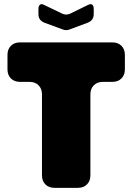

<svg xmlns="http://www.w3.org/2000/svg" viewBox="-20 -904 636 924"><path d="M355 0Q382 0 398.5 -16.5Q415 -33 415 -60V-450Q415 -477 431.5 -493.5Q448 -510 475 -510H521Q548 -510 564.5 -526.5Q581 -543 581 -570V-640Q581 -667 564.5 -683.5Q548 -700 521 -700H76Q49 -700 32.5 -683.5Q16 -667 16 -640V-570Q16 -543 32.5 -526.5Q49 -510 76 -510H122Q149 -510 165.5 -493.5Q182 -477 182 -450V-60Q182 -33 198.5 -16.5Q215 0 242 0ZM165 -861Q165 -876 172.5 -881.5Q180 -887 193 -880L280 -838Q289 -834 298.5 -834Q308 -834 317 -838L403 -880Q417 -887 424 -881.5Q431 -876 431 -861V-836Q431 -821 424 -811Q417 -801 403 -795L317 -763Q308 -759 298.5 -759Q289 -759 280 -763L193 -795Q179 -801 172 -811Q165 -821 165 -836Z"/></svg>

Font: Bolota
Style: Bold
Weight: 240
Designer: Gabriel Pang
Version: Version 1.000